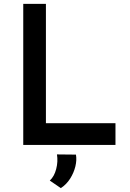

<svg xmlns="http://www.w3.org/2000/svg" viewBox="-20 -748 670 991"><path d="M100 -728H217V-112H576V0H100ZM294 223 237 184Q260 163 270 124.5Q280 86 274 49L372 50Q377 78 369 111Q361 144 342 174Q323 204 294 223Z"/></svg>

Font: Synthetic SemiBold
Style: Regular
Weight: 600
Designer: Santiago Orozco
Foundry: Typemade
Version: Version 2.000; ttfautohint (v1.8.4.7-5d5b)